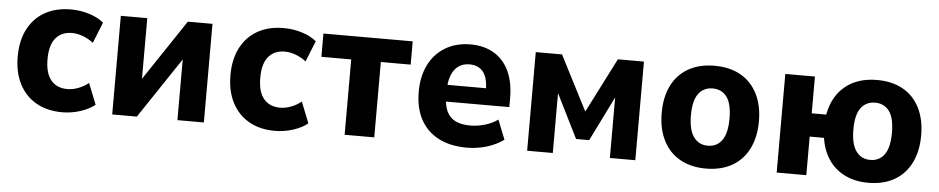

<svg xmlns="http://www.w3.org/2000/svg" viewBox="-35 -729 4705 962"><g transform="rotate(5 2317.0 -247.5)"><path d="M291 11Q215 11 160 -20.5Q105 -52 75 -110Q45 -168 45 -248Q45 -328 75 -386Q105 -444 160 -475Q215 -506 291 -506Q339 -506 383.5 -492Q428 -478 456 -454L414 -349Q391 -367 362.5 -378Q334 -389 306 -389Q254 -389 224.5 -354Q195 -319 195 -248Q195 -177 224.5 -142Q254 -107 307 -107Q334 -107 362.5 -118Q391 -129 413 -147L455 -41Q427 -18 382.5 -3.5Q338 11 291 11Z M542 0V-496H675V-152H649L879 -496H1003V0H870V-344H896L666 0Z M1361 11Q1285 11 1230 -20.5Q1175 -52 1145 -110Q1115 -168 1115 -248Q1115 -328 1145 -386Q1175 -444 1230 -475Q1285 -506 1361 -506Q1409 -506 1453.5 -492Q1498 -478 1526 -454L1484 -349Q1461 -367 1432.5 -378Q1404 -389 1376 -389Q1324 -389 1294.5 -354Q1265 -319 1265 -248Q1265 -177 1294.5 -142Q1324 -107 1377 -107Q1404 -107 1432.5 -118Q1461 -129 1483 -147L1525 -41Q1497 -18 1452.5 -3.5Q1408 11 1361 11Z M1711 0V-379H1561V-496H2010V-379H1860V0Z M2327 11Q2242 11 2183 -20Q2124 -51 2093 -108.5Q2062 -166 2062 -248Q2062 -325 2091 -383Q2120 -441 2174 -473.5Q2228 -506 2301 -506Q2369 -506 2418.5 -476.5Q2468 -447 2494.5 -391Q2521 -335 2521 -255V-210H2183V-294H2411L2397 -278Q2397 -346 2373 -376Q2349 -406 2304 -406Q2272 -406 2249 -390Q2226 -374 2213.5 -342.5Q2201 -311 2201 -263V-239Q2201 -190 2215.5 -160Q2230 -130 2259 -115.5Q2288 -101 2333 -101Q2369 -101 2406 -111.5Q2443 -122 2472 -143L2511 -45Q2472 -17 2424 -3Q2376 11 2327 11Z M2629 0V-496H2761L2902 -221L3042 -496H3173V0H3045V-329H3057L2934 -80H2868L2744 -329H2758V0Z M3528 11Q3453 11 3398 -20Q3343 -51 3313.5 -109.5Q3284 -168 3284 -248Q3284 -329 3313.5 -387Q3343 -445 3398 -475.5Q3453 -506 3528 -506Q3604 -506 3658.5 -475.5Q3713 -445 3743 -387Q3773 -329 3773 -248Q3773 -168 3743.5 -109.5Q3714 -51 3659 -20Q3604 11 3528 11ZM3528 -104Q3574 -104 3599.5 -139.5Q3625 -175 3625 -249Q3625 -323 3599.5 -357.5Q3574 -392 3528 -392Q3483 -392 3457 -357.5Q3431 -323 3431 -249Q3431 -175 3457 -139.5Q3483 -104 3528 -104Z M4345 11Q4279 11 4228.5 -13.5Q4178 -38 4146.5 -83.5Q4115 -129 4105 -194H4033V0H3884V-496H4033V-311H4106Q4123 -404 4185.5 -455Q4248 -506 4345 -506Q4421 -506 4475.5 -475.5Q4530 -445 4559.5 -387Q4589 -329 4589 -249Q4589 -168 4559.5 -109.5Q4530 -51 4475.5 -20Q4421 11 4345 11ZM4345 -104Q4391 -104 4416.5 -139.5Q4442 -175 4442 -249Q4442 -323 4416.5 -357.5Q4391 -392 4345 -392Q4300 -392 4274 -357.5Q4248 -323 4248 -249Q4248 -175 4274 -139.5Q4300 -104 4345 -104Z"/></g></svg>

Font: Nunito Sans 10pt SemiCondensed ExtraBold
Style: Regular
Weight: 800
Width: 4
Designer: Vernon Adams
Foundry: Vernon Adams
Version: Version 3.101;gftools[0.9.27]